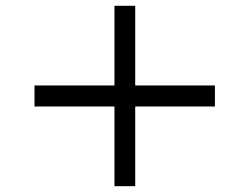

<svg xmlns="http://www.w3.org/2000/svg" viewBox="-20 -640 857 660"><path d="M373.5 0V-273.9H98.6V-346.2H373.5V-620.1H444.8V-346.2H718.8V-273.9H444.8V0Z"/></svg>

Font: Now
Style: Regular
Weight: 400
Designer: Alfredo Marco Pradil
Foundry: Alfredo Marco Pradil
Version: Version 1.002;PS 001.002;hotconv 1.0.88;makeotf.lib2.5.64775